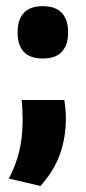

<svg xmlns="http://www.w3.org/2000/svg" viewBox="-20 -494 283 635"><path d="M51.7 -163.2H192.8Q194.6 -150.8 196.2 -135.6Q197.8 -120.3 197.8 -102.8Q197.8 -38.7 178.2 16.3Q158.6 71.2 113.9 121.1L9.2 96.6Q31.4 55.1 43.2 8.1Q54.9 -39 54.9 -97.1Q54.9 -114.6 54.1 -130.1Q53.4 -145.7 51.7 -163.2ZM121.8 -300.5Q79 -300.5 58.7 -322.7Q38.3 -344.8 38.3 -384.3V-389.7Q38.3 -428.8 58.7 -451.2Q79 -473.6 121.8 -473.6Q164 -473.6 184.6 -451.2Q205.1 -428.8 205.1 -389.7V-384.3Q205.1 -344.8 184.5 -322.7Q163.8 -300.5 121.8 -300.5Z"/></svg>

Font: Anek Kannada Medium
Style: Regular
Weight: 500
Designer: Vaishnavi Murthy, Maithili Shingre (Kannada) & Yesha Goshar (Latin)
Foundry: Ek Type
Version: Version 1.003